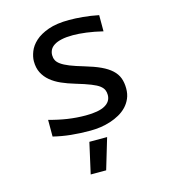

<svg xmlns="http://www.w3.org/2000/svg" viewBox="-106 -583 761 867"><g transform="rotate(-15 275.0 -149.5)"><path d="M466.3 -133.8C466.3 -152 463.6 -168.3 458.3 -182.6C452.9 -196.9 444 -209.8 431.6 -221.2C419.3 -232.6 403.2 -242.9 383.3 -252.2C363.4 -261.5 339 -270.3 310.1 -278.8C283.4 -286.6 261.7 -293.9 245.1 -300.5C228.5 -307.2 215.6 -313.9 206.3 -320.6C197 -327.2 190.7 -334.1 187.3 -341.3C183.8 -348.5 182.1 -356.4 182.1 -365.2C182.1 -374 184.1 -382.2 188 -389.9C191.9 -397.5 198.3 -404.2 207.3 -409.9C216.2 -415.6 227.9 -420.1 242.4 -423.3C256.9 -426.6 274.7 -428.2 295.9 -428.2C313.5 -428.2 334.2 -426.7 358.2 -423.6C382.1 -420.5 407.4 -415.7 434.1 -409.2V-484.9C408.7 -490.1 384.3 -493.7 360.8 -495.8C337.4 -498 316.1 -499 296.9 -499C257.8 -499 225.3 -494.4 199.2 -485.1C173.2 -475.8 152.5 -464.2 137.2 -450.2C121.9 -436.2 111.1 -421.1 104.7 -404.8C98.4 -388.5 95.2 -373.5 95.2 -359.9C95.2 -339 99.1 -321 106.9 -305.7C114.7 -290.4 125.5 -277 139.2 -265.6C152.8 -254.2 169 -244.4 187.7 -236.1C206.5 -227.8 226.9 -220.4 249 -213.9C278.6 -205.1 302 -197.3 319.1 -190.4C336.2 -183.6 348.8 -177 356.9 -170.7C365.1 -164.3 370.7 -157.6 373.8 -150.6C376.9 -143.6 378.4 -135.7 378.4 -127C378.4 -106.4 368.7 -90.7 349.1 -79.6C329.6 -68.5 299.5 -63 258.8 -63C230.8 -63 202.6 -65.1 174.3 -69.3C146 -73.6 117.5 -79.8 88.9 -87.9V-9.8C115.6 -3.3 142.8 1.5 170.7 4.4C198.5 7.3 229 8.8 262.2 8.8C277.5 8.8 293.1 7.6 309.1 5.4C325 3.1 340.6 -0.5 355.7 -5.4C370.8 -10.3 385.1 -16.4 398.4 -23.9C411.8 -31.4 423.5 -40.4 433.6 -51C443.7 -61.6 451.7 -73.7 457.5 -87.4C463.4 -101.1 466.3 -116.5 466.3 -133.8ZM326.2 56.2H243.2L210.9 200.2H283.2Z"/></g></svg>

Font: CodeNewRoman Nerd Font Mono
Style: Regular
Weight: 400
Monospace: yes
Designer: Sam Radian
Foundry: Code New Roman
Version: Version 2.00 November 29, 2014;Nerd Fonts 3.2.1